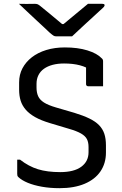

<svg xmlns="http://www.w3.org/2000/svg" viewBox="-20 -966 640 1004"><path d="M319 -718Q387 -718 437 -702.5Q487 -687 511 -662Q516 -658 517.5 -654Q519 -650 519 -645Q519 -625 519 -603Q519 -581 519 -558.5Q519 -536 519 -515Q500 -515 480.5 -515Q461 -515 441 -515Q436 -515 433 -518Q430 -521 430 -526Q430 -539 430 -552.5Q430 -566 430 -580Q430 -594 430 -609Q430 -624 430 -640L458 -596Q434 -615 398 -624.5Q362 -634 315 -634Q282 -634 255.5 -627Q229 -620 210 -606.5Q191 -593 181 -573Q171 -553 171 -528V-508Q171 -482 179.5 -463Q188 -444 210 -430Q232 -416 273 -404L369 -376Q415 -362 447 -346.5Q479 -331 498 -311.5Q517 -292 525.5 -266.5Q534 -241 534 -206V-168Q534 -112 505.5 -70Q477 -28 422.5 -5Q368 18 291 18Q242 18 199.5 10.5Q157 3 125.5 -10Q94 -23 76 -40Q72 -44 71 -47.5Q70 -51 70 -57Q70 -69 70 -81Q70 -93 70 -105.5Q70 -118 70 -131H85Q130 -96 178.5 -81Q227 -66 295 -66Q367 -66 405 -94Q443 -122 443 -170V-197Q443 -222 434.5 -238.5Q426 -255 403.5 -268Q381 -281 339 -293L242 -322Q195 -336 164 -353.5Q133 -371 114.5 -392.5Q96 -414 88 -439.5Q80 -465 80 -497V-535Q80 -576 97.5 -609Q115 -642 146.5 -666.5Q178 -691 222 -704.5Q266 -718 319 -718ZM357 -776Q347 -776 331 -776Q315 -776 298.5 -776Q282 -776 273 -776Q266 -776 260 -779.5Q254 -783 239 -796Q231 -804 212.5 -821Q194 -838 171 -859.5Q148 -881 124 -903.5Q100 -926 79 -946Q97 -945 119.5 -945.5Q142 -946 160 -946Q171 -946 176 -944Q181 -942 189 -936Q205 -923 241 -893.5Q277 -864 329 -820L275 -840Q292 -840 308 -840Q324 -840 340 -840L288 -820Q339 -862 375.5 -892.5Q412 -923 440 -946H515Q520 -946 522.5 -945Q525 -944 526 -942.5Q527 -941 527 -939Q527 -935 523.5 -930.5Q520 -926 504 -912Q491 -900 471.5 -882Q452 -864 430 -844Q408 -824 389 -806Q370 -788 357 -776Z"/></svg>

Font: Rec Mono Linear
Style: Regular
Weight: 400
Monospace: yes
Version: Version 1.085; ttfautohint (v1.8.4.7-5d5b)